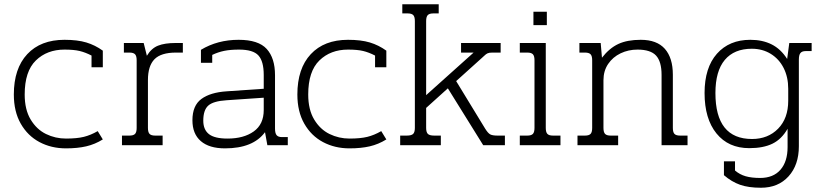

<svg xmlns="http://www.w3.org/2000/svg" viewBox="-20 -682 3868 902"><path d="M45 -238Q45 -360 108 -427.5Q171 -495 283 -495Q344 -495 385.5 -482.5Q427 -470 463 -444V-366H410V-421Q381 -436 354 -442.5Q327 -449 283 -449Q201 -449 148.5 -398Q96 -347 96 -238Q96 -167 124 -120.5Q152 -74 196 -52.5Q240 -31 290 -31Q341 -31 373.5 -39Q406 -47 439 -66L463 -27Q426 -4 385 5.5Q344 15 290 15Q221 15 165.5 -14.5Q110 -44 77.5 -101Q45 -158 45 -238Z M553 -45H588Q607 -45 614.5 -53Q622 -61 622 -81V-399Q622 -419 614.5 -427Q607 -435 588 -435H562V-480H655L670 -420Q691 -455 722.5 -467.5Q754 -480 805 -480H839V-435H807Q736 -435 705.5 -403.5Q675 -372 675 -306V-81Q675 -61 682.5 -53Q690 -45 709 -45H744V0H553Z M884 -117Q884 -186 926 -217Q968 -248 1045 -253L1219 -265V-330Q1219 -394 1194 -421.5Q1169 -449 1103 -449Q1062 -449 1033 -443Q1004 -437 977 -424V-387H924V-448Q1002 -495 1101 -495Q1194 -495 1233 -452Q1272 -409 1272 -329V-78Q1272 -56 1279.5 -47Q1287 -38 1304 -38H1332V0H1236L1225 -61Q1169 15 1037 15Q963 15 923.5 -19Q884 -53 884 -117ZM1219 -165V-223L1044 -211Q982 -207 958.5 -186Q935 -165 935 -115Q935 -73 961.5 -52Q988 -31 1049 -31Q1125 -31 1172 -64.5Q1219 -98 1219 -165Z M1377 -238Q1377 -360 1440 -427.5Q1503 -495 1615 -495Q1676 -495 1717.5 -482.5Q1759 -470 1795 -444V-366H1742V-421Q1713 -436 1686 -442.5Q1659 -449 1615 -449Q1533 -449 1480.5 -398Q1428 -347 1428 -238Q1428 -167 1456 -120.5Q1484 -74 1528 -52.5Q1572 -31 1622 -31Q1673 -31 1705.5 -39Q1738 -47 1771 -66L1795 -27Q1758 -4 1717 5.5Q1676 15 1622 15Q1553 15 1497.5 -14.5Q1442 -44 1409.5 -101Q1377 -158 1377 -238Z M1860 -45H1891Q1913 -45 1921 -53Q1929 -61 1929 -81V-583Q1929 -603 1921.5 -611Q1914 -619 1895 -619H1870V-662H2041V-619H2016Q1997 -619 1989.5 -611Q1982 -603 1982 -583V-235L2205 -435H2146V-480H2332V-435H2293Q2278 -435 2270.5 -431.5Q2263 -428 2255.5 -420.5Q2248 -413 2244 -410L2123 -301L2259 -78Q2272 -57 2282.5 -51Q2293 -45 2317 -45H2352V0H2250L2084 -267L1982 -175V-81Q1982 -61 1990 -53Q1998 -45 2020 -45H2051V0H1860Z M2486 -627H2549V-564H2486ZM2422 -45H2457Q2476 -45 2483.5 -53Q2491 -61 2491 -81V-399Q2491 -419 2483.5 -427Q2476 -435 2457 -435H2422V-480H2544V-81Q2544 -61 2551.5 -53Q2559 -45 2578 -45H2613V0H2422Z M2693 -45H2728Q2747 -45 2754.5 -53Q2762 -61 2762 -81V-399Q2762 -419 2754.5 -427Q2747 -435 2728 -435H2702V-480H2802L2808 -411Q2843 -456 2885 -475.5Q2927 -495 2990 -495Q3066 -495 3103.5 -452.5Q3141 -410 3141 -331V-81Q3141 -61 3148.5 -53Q3156 -45 3175 -45H3210V0H3088V-330Q3088 -393 3062 -421Q3036 -449 2975 -449Q2932 -449 2895.5 -431.5Q2859 -414 2837 -381.5Q2815 -349 2815 -305V-81Q2815 -61 2822.5 -53Q2830 -45 2849 -45H2884V0H2693Z M3381 141V76H3433V119Q3455 138 3483 146Q3511 154 3551 154Q3613 154 3646.5 115.5Q3680 77 3680 9V-77Q3652 -28 3609 -7Q3566 14 3500 14Q3402 14 3346 -55Q3290 -124 3290 -245Q3290 -364 3348 -429.5Q3406 -495 3505 -495Q3562 -495 3605 -473.5Q3648 -452 3678 -405L3688 -480H3793V-442H3765Q3748 -442 3740.5 -433Q3733 -424 3733 -402V5Q3733 93 3684.5 146.5Q3636 200 3555 200Q3496 200 3456.5 186Q3417 172 3381 141ZM3683 -209V-265Q3683 -320 3661.5 -362.5Q3640 -405 3601 -429Q3562 -453 3512 -453Q3429 -453 3385 -400.5Q3341 -348 3341 -245Q3341 -29 3513 -29Q3588 -29 3635.5 -77.5Q3683 -126 3683 -209Z"/></svg>

Font: Pridi ExtraLight
Style: Regular
Weight: 275
Designer: Katatrad Team
Foundry: CadsonDemak
Version: Version 1.001